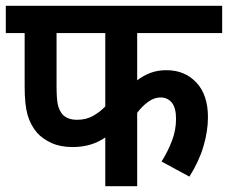

<svg xmlns="http://www.w3.org/2000/svg" viewBox="-20 -642 786 662"><path d="M453 -528V-365Q475 -382 499.5 -391Q524 -400 554 -400Q617 -400 657 -357.5Q697 -315 697 -238Q697 -190 681.5 -137.5Q666 -85 633 -33L537 -85Q558 -118 572.5 -155.5Q587 -193 587 -232Q587 -270 572.5 -288Q558 -306 533 -306Q512 -306 491 -291Q470 -276 453 -253V0H343V-168Q320 -152 292 -143.5Q264 -135 230 -135Q188 -135 157.5 -149Q127 -163 108 -184Q85 -211 75 -246Q65 -281 65 -343V-528H0V-622H746V-528ZM175 -528V-348Q175 -301 179.5 -281Q184 -261 196 -247Q213 -229 246 -229Q277 -229 301 -242.5Q325 -256 343 -275V-528Z"/></svg>

Font: Noto Sans Devanagari SemiCondensed SemiBold
Style: Regular
Weight: 600
Width: 4
Designer: Jelle Bosma - Monotype Design Team
Foundry: Monotype Imaging Inc.
Version: Version 2.004; ttfautohint (v1.8.4.7-5d5b)